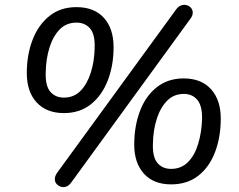

<svg xmlns="http://www.w3.org/2000/svg" viewBox="-20 -741 973 781"><path d="M270 1Q261 14 249.5 18Q238 22 227.5 18.5Q217 15 210 7Q203 -1 203 -13Q203 -25 213 -39L696 -702Q705 -715 717 -719Q729 -723 739.5 -720Q750 -717 757 -709Q764 -701 764 -689Q764 -677 754 -664ZM240 -281Q169 -281 129 -324.5Q89 -368 89 -444Q89 -518 112.5 -579Q136 -640 181 -676Q226 -712 291 -712Q363 -712 402.5 -668.5Q442 -625 442 -549Q442 -475 418.5 -414Q395 -353 350 -317Q305 -281 240 -281ZM240 -344Q281 -344 308 -372Q335 -400 349.5 -446Q364 -492 365 -546Q367 -601 346.5 -625Q326 -649 291 -649Q250 -649 223 -621.5Q196 -594 181.5 -548Q167 -502 166 -447Q164 -392 184.5 -368Q205 -344 240 -344ZM676 9Q605 9 565.5 -34.5Q526 -78 526 -153Q526 -227 549 -288.5Q572 -350 617.5 -386Q663 -422 727 -422Q799 -422 838.5 -378Q878 -334 878 -259Q878 -184 855 -123Q832 -62 787 -26.5Q742 9 676 9ZM676 -54Q717 -54 744.5 -81.5Q772 -109 786 -155.5Q800 -202 802 -256Q803 -311 782.5 -335Q762 -359 728 -359Q687 -359 659.5 -331Q632 -303 617.5 -257Q603 -211 602 -157Q600 -102 620.5 -78Q641 -54 676 -54Z"/></svg>

Font: Nunito Medium
Style: Italic
Weight: 500
Designer: Vernon Adams
Foundry: Vernon Adams
Version: Version 3.601